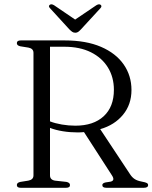

<svg xmlns="http://www.w3.org/2000/svg" viewBox="-20 -892 724 912"><path d="M604.5 -464.5Q604.5 -395.5 564.2 -346.8Q524 -298 456 -278.5L598 -64Q607 -50 619.2 -41.8Q631.5 -33.5 653 -29.5Q672 -26 677.8 -22.5Q683.5 -19 683.5 -13Q683.5 0 663 0H485.5Q466 0 466 -13Q466 -22 481.5 -25.5L504.5 -29Q528 -34 512 -58.5L379 -264.5Q363.5 -263 349 -263Q313 -263 278.8 -268.5Q244.5 -274 217.5 -284.5V-59Q217.5 -38 241 -34L295.5 -28Q312.5 -24.5 312.5 -13Q312.5 0 293.5 0H78.5Q60 0 60 -13Q60 -24.5 77 -28L114.5 -34Q139 -38.5 139 -59V-641Q139 -661.5 114.5 -666L77 -672Q60 -675.5 60 -687Q60 -700 78.5 -700H287.5Q389 -700 459.8 -669.5Q530.5 -639 567.5 -585.8Q604.5 -532.5 604.5 -464.5ZM217.5 -670V-315.5Q241.5 -306 273.8 -300.5Q306 -295 338 -295Q424 -295 472.5 -339.8Q521 -384.5 521 -465.5Q521 -525 492.8 -571.2Q464.5 -617.5 411.8 -643.8Q359 -670 285.5 -670ZM365 -753Q358 -745.5 352 -741Q346 -736.5 338 -736.5Q329 -736.5 322.8 -741Q316.5 -745.5 309 -753L218 -852.5Q207.5 -863 217 -869.5Q224.5 -874.5 237 -867L337 -799L437.5 -867Q450 -874.5 457.5 -869.5Q466.5 -863 456.5 -852.5Z"/></svg>

Font: Fraunces 9pt Light
Style: Regular
Weight: 300
Version: Version 1.000;[0bf87f6ff]